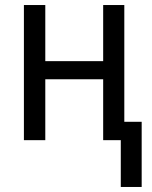

<svg xmlns="http://www.w3.org/2000/svg" viewBox="-20 -557 605 763"><path d="M543 186V-73H474V-537H390V-314H160V-537H75V0H160V-242H390V0H460V186Z"/></svg>

Font: Noto Sans UI SemiCondensed
Style: Regular
Weight: 400
Width: 4
Designer: Monotype Design Team
Foundry: Monotype Imaging Inc.
Version: 1.001